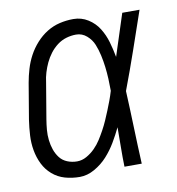

<svg xmlns="http://www.w3.org/2000/svg" viewBox="-66 -588 607 657"><g transform="rotate(-10 237.5 -260.0)"><path d="M160 8Q133 8 108.5 1Q84 -6 65 -22.5Q46 -39 35 -61.5Q24 -84 19.5 -109.5Q15 -135 16.5 -161.5Q18 -188 22 -215L43 -340Q47 -363 54 -386.5Q61 -410 72.5 -431.5Q84 -453 101 -472Q118 -491 139 -504Q160 -517 183.5 -522.5Q207 -528 231 -528Q259 -528 282 -513.5Q305 -499 319 -476.5Q333 -454 340.5 -428Q348 -402 353 -375Q365 -411 376.5 -447.5Q388 -484 400 -520H460Q437 -453 414 -386.5Q391 -320 366 -254Q369 -191 371 -127Q373 -63 376 0H316Q315 -34 315.5 -67.5Q316 -101 316 -135V-137Q304 -112 289.5 -87.5Q275 -63 256 -42Q237 -21 211.5 -6.5Q186 8 160 8ZM160 -46Q177 -46 193 -55Q209 -64 222 -77Q235 -90 244.5 -105Q254 -120 262.5 -135.5Q271 -151 278 -167Q285 -183 291.5 -199Q298 -215 304 -231Q310 -247 315 -264Q315 -285 314 -306Q313 -327 310.5 -347.5Q308 -368 303.5 -388.5Q299 -409 291.5 -427.5Q284 -446 268 -460Q252 -474 231 -474Q214 -474 197 -469Q180 -464 165.5 -453Q151 -442 140 -427.5Q129 -413 121.5 -397Q114 -381 109 -364.5Q104 -348 102 -331L81 -206Q78 -188 76.5 -170Q75 -152 77 -134.5Q79 -117 84.5 -101Q90 -85 100 -72Q110 -59 126 -52.5Q142 -46 160 -46Z"/></g></svg>

Font: Iosevka QP Light
Style: Italic
Weight: 300
Italic angle: -9°
Designer: Belleve Invis
Foundry: Belleve Invis
Version: Version 20.0.0; ttfautohint (v1.8.4)